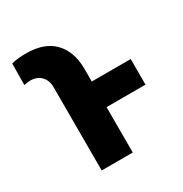

<svg xmlns="http://www.w3.org/2000/svg" viewBox="-132 -640 707 742"><g transform="rotate(-30 221.5 -269.0)"><path d="M111.8 0V-371.1Q111.8 -402.3 93.8 -420.7Q75.7 -439 45.9 -439Q36.1 -439 18.1 -435.5L19 -530.8Q44.4 -538.1 84.5 -538.1Q164.6 -538.1 206.8 -495.6Q249 -453.1 250.5 -377.4V-316.9H424.3V-202.6H250.5V0Z"/></g></svg>

Font: Roboto Condensed
Style: Bold
Weight: 700
Designer: Google
Version: Version 2.134; 2016